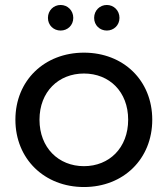

<svg xmlns="http://www.w3.org/2000/svg" viewBox="-20 -747 675 773"><path d="M224 -624C252 -624 275 -645 275 -675C275 -705 252 -727 224 -727C196 -727 173 -705 173 -675C173 -645 196 -624 224 -624ZM410 -624C438 -624 461 -645 461 -675C461 -705 438 -727 410 -727C382 -727 359 -705 359 -675C359 -645 382 -624 410 -624ZM318 6C477 6 593 -107 593 -265C593 -423 477 -535 318 -535C159 -535 42 -423 42 -265C42 -107 159 6 318 6ZM318 -78C216 -78 139 -152 139 -265C139 -378 216 -451 318 -451C420 -451 496 -378 496 -265C496 -152 420 -78 318 -78Z"/></svg>

Font: AWKNG-Font Medium
Style: Regular
Weight: 500
Designer: Awakening Church
Foundry: Awakening Church
Version: Version 1.700;PS 001.700;hotconv 1.0.88;makeotf.lib2.5.64775